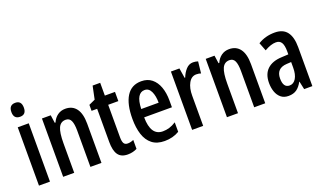

<svg xmlns="http://www.w3.org/2000/svg" viewBox="-75 -1208 2811 1675"><g transform="rotate(-20 1330.0 -370.0)"><path d="M113.8 -750Q170.9 -750 170.9 -684.6Q170.9 -620.6 113.8 -620.6Q55.2 -620.6 55.2 -684.6Q55.2 -750 113.8 -750ZM164.1 -541.5V0H62V-541.5Z M505.9 -551.8Q571.8 -551.8 606.9 -504.4Q642.1 -457 642.1 -363.8V0H539.6V-337.4Q539.6 -398.4 525.4 -429.4Q511.2 -460.4 476.6 -460.4Q429.7 -460.4 409.4 -416.7Q389.2 -373 389.2 -272.9V0H286.6V-541.5H368.2L378.9 -467.8H385.7Q402.8 -507.3 433.8 -529.5Q464.8 -551.8 505.9 -551.8Z M917 -80.6Q942.9 -80.6 971.2 -93.3V-10.3Q953.1 -1 931.4 4.4Q909.7 9.8 884.8 9.8Q823.2 9.8 795.7 -29.1Q768.1 -67.9 768.1 -147V-456.1H716.3V-511.7L774.9 -538.6L800.3 -660.2H870.6V-541.5H964.8V-456.1H870.6V-153.8Q870.6 -116.7 880.6 -98.6Q890.6 -80.6 917 -80.6Z M1210.4 -550.8Q1268.6 -550.8 1307.4 -519.5Q1346.2 -488.3 1366 -433.8Q1385.7 -379.4 1385.7 -308.6V-245.6H1127.9Q1129.4 -75.2 1240.7 -75.2Q1272 -75.2 1301.5 -84Q1331.1 -92.8 1363.8 -113.8V-25.9Q1304.2 9.8 1227.5 9.8Q1156.2 9.8 1111.8 -25.1Q1067.4 -60.1 1047.1 -122.6Q1026.9 -185.1 1026.9 -267.6Q1026.9 -403.8 1073 -477.3Q1119.1 -550.8 1210.4 -550.8ZM1211.9 -468.8Q1174.3 -468.8 1152.8 -433.6Q1131.3 -398.4 1128.9 -322.8H1290.5Q1290.5 -385.7 1271 -427.2Q1251.5 -468.8 1211.9 -468.8Z M1691.9 -551.3Q1713.9 -551.3 1737.3 -543.9L1725.6 -436Q1708 -442.9 1682.6 -442.9Q1637.7 -442.9 1611.8 -396.5Q1585.9 -350.1 1586.4 -279.3V0H1483.9V-541.5H1563L1577.6 -449.2H1583Q1599.1 -491.2 1626.5 -521.2Q1653.8 -551.3 1691.9 -551.3Z M2026.4 -551.8Q2092.3 -551.8 2127.4 -504.4Q2162.6 -457 2162.6 -363.8V0H2060.1V-337.4Q2060.1 -398.4 2045.9 -429.4Q2031.7 -460.4 1997.1 -460.4Q1950.2 -460.4 1929.9 -416.7Q1909.7 -373 1909.7 -272.9V0H1807.1V-541.5H1888.7L1899.4 -467.8H1906.2Q1923.3 -507.3 1954.3 -529.5Q1985.4 -551.8 2026.4 -551.8Z M2449.7 -551.8Q2526.9 -551.8 2563.5 -503.4Q2600.1 -455.1 2600.1 -361.8V0H2523.9L2507.8 -74.7H2505.4Q2483.4 -33.2 2453.4 -11.7Q2423.3 9.8 2377.4 9.8Q2334 9.8 2306.6 -13.4Q2279.3 -36.6 2266.6 -74Q2253.9 -111.3 2253.9 -154.3Q2253.9 -236.8 2300.5 -280.8Q2347.2 -324.7 2433.1 -328.6L2497.6 -332V-361.3Q2497.6 -416 2481.7 -441.9Q2465.8 -467.8 2430.7 -467.8Q2384.3 -467.8 2324.2 -432.6L2294.4 -509.3Q2362.3 -551.8 2449.7 -551.8ZM2498 -260.7 2455.1 -258.3Q2357.9 -252.4 2357.9 -158.2Q2357.9 -72.8 2416.5 -72.8Q2453.6 -72.8 2475.8 -109.1Q2498 -145.5 2498 -208.5Z"/></g></svg>

Font: Open Sans Condensed SemiBold
Style: Regular
Weight: 600
Width: 3
Designer: Monotype Design Team
Foundry: Monotype Imaging Inc.
Version: Version 3.000; ttfautohint (v1.8.4)